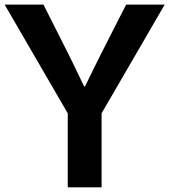

<svg xmlns="http://www.w3.org/2000/svg" viewBox="-22 -806 728 826"><path d="M-2 -786.1H165L280.3 -557.6Q319.3 -476.6 339.8 -434.6H343.8Q384.8 -516.6 404.3 -557.6L520.5 -786.1H686.5L415 -318.4V0H269.5V-318.4Z"/></svg>

Font: Gothic A1 ExtraBold
Style: Regular
Weight: 800
Designer: HanYang I&C Co.,Ltd.
Foundry: HanYang I&C Co.,Ltd.
Version: Version 2.50